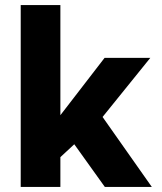

<svg xmlns="http://www.w3.org/2000/svg" viewBox="-20 -740 640 760"><path d="M62 0V-720H219V-284L394 -511H575L386 -277L581 0H395L274 -169L219 -118V0Z"/></svg>

Font: Chivo Mono
Style: Bold
Weight: 700
Monospace: yes
Designer: Hector Gatti
Foundry: Omnibus-Type
Version: Version 1.008; ttfautohint (v1.8.4.7-5d5b)